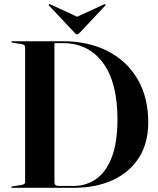

<svg xmlns="http://www.w3.org/2000/svg" viewBox="-20 -897 756 917"><path d="M34 -3Q34 -6.5 39.5 -7L82.5 -13.5Q100 -16 100 -27.5V-671Q100 -683.5 83 -686.5L38.5 -693.5Q34 -694 34 -697Q34 -700 38.5 -700H280.5Q401 -700 492.8 -653.8Q584.5 -607.5 636.2 -520.5Q688 -433.5 688 -312Q688 -213.5 643.5 -143.8Q599 -74 518.8 -37Q438.5 0 332 0H38.5Q34 0 34 -3ZM332 -9Q392 -9 439.2 -42.2Q486.5 -75.5 513.8 -145.8Q541 -216 541 -327.5Q541 -503.5 471.5 -597.2Q402 -691 281 -691H240V-27.5Q240 -9 259 -9ZM362 -742Q354.5 -733 348.5 -733Q342.5 -733 335 -742L215 -869.5Q211 -874 214 -876.5Q216 -878.5 221.5 -875.5L348.5 -817L475.5 -875.5Q480.5 -878.5 483 -876.5Q485.5 -874 482 -869.5Z"/></svg>

Font: Fraunces 144pt SemiBold
Style: Regular
Weight: 600
Version: Version 1.000;[0bf87f6ff]